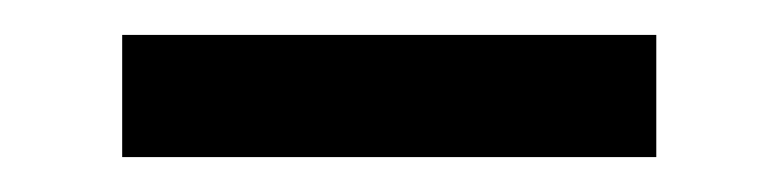

<svg xmlns="http://www.w3.org/2000/svg" viewBox="-20 -606 446 110"><path d="M50 -586H356V-516H50Z"/></svg>

Font: Athiti Medium
Style: Regular
Weight: 500
Designer: CadsonDemak Team
Foundry: CadsonDemak
Version: Version 1.033